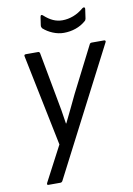

<svg xmlns="http://www.w3.org/2000/svg" viewBox="-94 -729 674 973"><g transform="rotate(-10 243.5 -242.5)"><path d="M75 185Q65 185 70 174L165 -7L69 -476Q66 -487 77 -487H140Q147 -487 149 -479L192 -247Q199 -212 205 -176.5Q211 -141 216 -106H218Q235 -141 252 -176Q269 -211 285 -245L404 -479Q407 -487 416 -487H479Q484 -487 486 -484Q488 -481 485 -476L148 177Q144 185 136 185ZM286 -560Q258 -560 230 -571.5Q202 -583 181 -602Q179 -605 177.5 -609Q176 -613 177 -619L183 -660Q184 -667 188 -668.5Q192 -670 197 -665Q220 -644 242.5 -634Q265 -624 290 -624Q318 -624 346 -634.5Q374 -645 400 -667Q405 -671 409.5 -669Q414 -667 413 -661L406 -612Q405 -608 403.5 -605Q402 -602 398 -599Q376 -580 347 -570Q318 -560 286 -560Z"/></g></svg>

Font: Sofia Sans Semi Condensed
Style: Italic
Weight: 400
Italic angle: -9°
Designer: Botio Nikoltchev, Ani Petrova
Foundry: lettersoup
Version: Version 4.101